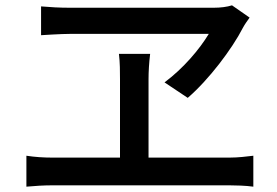

<svg xmlns="http://www.w3.org/2000/svg" viewBox="-20 -724 1040 720"><path d="M763 -597C728 -539 668 -468 597 -415L684 -357C763 -425 850 -540 891 -620C898 -633 906 -644 916 -658L850 -704C831 -698 807 -695 782 -695H239C205 -695 167 -697 134 -700V-592C134 -592 208 -597 246 -597ZM537 -133V-427C537 -456 539 -488 543 -522H426C430 -489 430 -455 430 -427V-133H175C145 -133 111 -135 79 -140V-24C112 -27 145 -29 175 -29H841C862 -29 902 -28 930 -24V-140C904 -137 874 -133 841 -133Z"/></svg>

Font: Genne Gothic Medium
Style: Regular
Weight: 500
Designer: Ryoko NISHIZUKA (kana & ideographs); Paul D. Hunt (Latin, Greek & Cyrillic); Wenlong ZHANG (bopomofo); Sandoll Communica
Foundry: Adobe Systems Incorporated
Version: Version 1.004;PS 1.004;hotconv 16.6.51;makeotf.lib2.5.65220